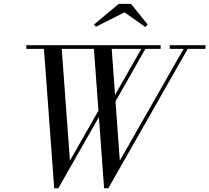

<svg xmlns="http://www.w3.org/2000/svg" viewBox="-20 -990 1112 1020"><path d="M533 10 477.5 -750H572L616.5 -136.5L966.5 -750H988.5L555.5 10ZM268 10 212 -750H306.5L351.5 -136.5L511.5 -417H533L290 10ZM120 -730.5V-750H833.5V-730.5ZM552 -417 742 -750H763.5L574 -417ZM881.5 -730.5V-750H1071.5V-730.5ZM490 -848 479 -859.5 611 -969.5H676L764.5 -859.5L752 -846.5L641.5 -924.5Z"/></svg>

Font: Bodoni Moda SC
Style: Italic
Weight: 400
Italic angle: -13°
Designer: Owen Earl
Foundry: indestructible type
Version: Version 2.005